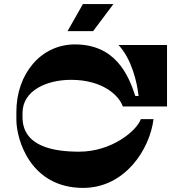

<svg xmlns="http://www.w3.org/2000/svg" viewBox="-20 -920 906 938"><path d="M385 -900 310 -768H435L534 -900ZM327 -530C480 -530 561 -455 580 -400H796V-700H559C623 -632 650 -518 657 -451H641C607 -556 543 -703 346 -703C179 -703 60 -558 60 -374V-335C60 -239 128 -2 386 -2C591 -2 712 -191 730 -338H668C649 -283 528 -179 367 -179C246 -179 90 -202 90 -348V-368C90 -479 210 -530 327 -530Z"/></svg>

Font: Space Cowgirl Black
Style: Regular
Weight: 900
Designer: Valery Marier
Foundry: Valery Marier
Version: Version 1.000;hotconv 1.0.109;makeotfexe 2.5.65596